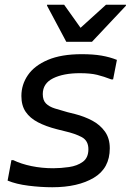

<svg xmlns="http://www.w3.org/2000/svg" viewBox="-20 -780 550 808"><path d="M28 -106H36Q69 -90 112.5 -81Q156 -72 204 -72Q236 -72 270.5 -77Q305 -82 328.5 -99Q352 -116 352 -152Q352 -188 324 -203Q296 -218 252 -228L220 -236Q173 -248 139.5 -265.5Q106 -283 88 -309.5Q70 -336 70 -376Q70 -424 97.5 -464Q125 -504 181.5 -528Q238 -552 324 -552Q372 -552 407 -546Q442 -540 472 -528L456 -446H448Q417 -458 389 -465Q361 -472 316 -472Q247 -472 203.5 -450.5Q160 -429 160 -384Q160 -358 173.5 -344.5Q187 -331 211 -323.5Q235 -316 264 -308L296 -300Q335 -290 368 -272.5Q401 -255 421.5 -226.5Q442 -198 442 -156Q442 -72 375 -32Q308 8 200 8Q152 8 100 1.5Q48 -5 12 -20ZM259 -604 178 -756V-760H250L319 -663L426 -760H510V-756L367 -604Z"/></svg>

Font: Kufam
Style: Italic
Weight: 400
Italic angle: -11°
Designer: Artur Schmal
Foundry: Original Type
Version: Version 1.301; ttfautohint (v1.8.3)